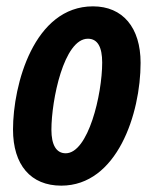

<svg xmlns="http://www.w3.org/2000/svg" viewBox="-20 -575 484 605"><path d="M173 10C349 10 423 -217 423 -377C423 -488 367 -555 273 -555C87 -555 21 -308 21 -167C21 -55 77 10 173 10ZM187 -92C157 -92 142 -119 142 -166C142 -259 181 -453 257 -453C288 -453 302 -426 302 -378C302 -277 258 -92 187 -92Z"/></svg>

Font: Noto Sans ExtraCondensed
Style: Bold Italic
Weight: 700
Width: 2
Italic angle: -12°
Designer: Monotype Design Team
Foundry: Monotype Imaging Inc.
Version: Version 2.013